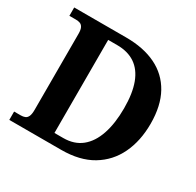

<svg xmlns="http://www.w3.org/2000/svg" viewBox="-154 -885 1076 1056"><g transform="rotate(30 383.5 -357.0)"><path d="M28 0V-53H70Q85 -53 96.5 -57.5Q108 -62 114.5 -76Q121 -90 121 -118V-600Q121 -627 114 -640Q107 -653 95.5 -657Q84 -661 70 -661H28V-714H358Q469 -714 548 -675.5Q627 -637 669.5 -560.5Q712 -484 712 -370Q712 -261 672 -177.5Q632 -94 553.5 -47Q475 0 358 0ZM335 -62Q404 -62 450 -99Q496 -136 519.5 -205.5Q543 -275 543 -371Q543 -466 519.5 -528.5Q496 -591 450 -622Q404 -653 336 -653H279V-62Z"/></g></svg>

Font: Noto Serif Kannada
Style: Bold
Weight: 700
Version: Version 2.003